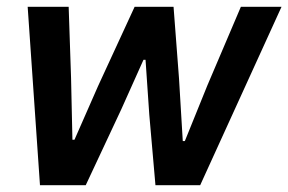

<svg xmlns="http://www.w3.org/2000/svg" viewBox="-20 -542 844 562"><path d="M97 0 61 -522H181L188 -314L192 -133H198L267 -290L374 -522H488L504 -312L515 -129H521L587 -292L685 -522H804L566 0H435L417 -206L406 -367H400L335 -222L231 0Z"/></svg>

Font: IBM Plex Sans SemiBold
Style: Italic
Weight: 600
Italic angle: -11.31°
Designer: Mike Abbink, Paul van der Laan, Pieter van Rosmalen
Foundry: Bold Monday
Version: Version 3.201